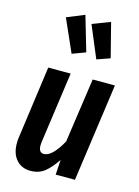

<svg xmlns="http://www.w3.org/2000/svg" viewBox="-128 -915 724 1001"><g transform="rotate(15 234.0 -415.0)"><path d="M33 -105Q33 -125 35 -136L89 -529H210L156 -143Q155 -137 155 -127Q155 -88 183 -88Q227 -88 279 -181L329 -529H449L375 0H271L276 -81Q245 -34 214 -9.5Q183 15 138 15Q90 15 61.5 -17.5Q33 -50 33 -105ZM205 -845 260 -657 188 -630 110 -806ZM344 -844 391 -660 320 -635 248 -807Z"/></g></svg>

Font: Fira Sans Extra Condensed Medium
Style: Italic
Weight: 500
Width: 3
Italic angle: -8°
Designer: Carrois Corporate & Edenspiekermann AG
Foundry: Carrois Corporate GbR & Edenspiekermann AG
Version: Version 4.203